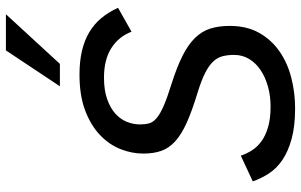

<svg xmlns="http://www.w3.org/2000/svg" viewBox="-198 -772 984 627"><g transform="rotate(-90 293.5 -458.0)"><path d="M99.1 -163.1Q105.5 -144 116.7 -126.5Q127.9 -108.9 146.5 -95.5Q165 -82 192.6 -74Q220.2 -65.9 259.8 -65.9Q294.4 -65.9 325 -74.5Q355.5 -83 378.4 -98.4Q401.4 -113.8 414.8 -135.7Q428.2 -157.7 428.2 -185.1Q428.2 -206.1 423.8 -222.9Q419.4 -239.7 406.2 -253.7Q393.1 -267.6 368.9 -279.8Q344.7 -292 305.2 -304.2Q245.6 -322.3 207 -339.6Q168.5 -356.9 146 -377.4Q123.5 -397.9 114.7 -423.1Q106 -448.2 106 -481.9Q106 -519.5 120.8 -556.6Q135.7 -593.8 167.2 -623.5Q198.7 -653.3 247.3 -671.6Q295.9 -689.9 363.8 -689.9Q407.2 -689.9 441.4 -681.9Q475.6 -673.8 502.2 -658Q528.8 -642.1 548.3 -618.7Q567.9 -595.2 582 -564L503.9 -520Q488.3 -561.5 450.7 -585.7Q413.1 -609.9 354 -609.9Q313 -609.9 283.9 -599.6Q254.9 -589.4 236.6 -573Q218.3 -556.6 209.7 -535.4Q201.2 -514.2 201.2 -492.2Q201.2 -475.1 204.8 -462.2Q208.5 -449.2 222.2 -437.7Q235.8 -426.3 262.2 -414.8Q288.6 -403.3 334 -389.2Q389.2 -371.6 425.5 -353.3Q461.9 -335 483.6 -312.7Q505.4 -290.5 514.2 -262.7Q522.9 -234.9 522.9 -199.2Q522.9 -143.6 500.2 -103.3Q477.5 -63 439.9 -36.9Q402.3 -10.7 353.8 1.7Q305.2 14.2 253.9 14.2Q195.3 14.2 154.3 2.9Q113.3 -8.3 85.4 -27.1Q57.6 -45.9 41.3 -71Q24.9 -96.2 15.1 -124ZM398.9 -753.9H325.7L442.9 -930.2H561Z"/></g></svg>

Font: Clear Sans
Style: Italic
Weight: 400
Italic angle: -12°
Foundry: Intel Corporation
Version: Version 1.00